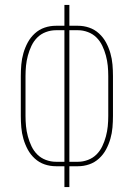

<svg xmlns="http://www.w3.org/2000/svg" viewBox="-20 -755 540 775"><path d="M240 0V-84H206Q182 -84 160 -91.5Q138 -99 120.5 -115Q103 -131 92 -151.5Q81 -172 74.5 -194.5Q68 -217 66 -240.5Q64 -264 64 -287V-448Q64 -471 66 -494.5Q68 -518 74.5 -540.5Q81 -563 92 -583.5Q103 -604 120.5 -620Q138 -636 160 -643.5Q182 -651 206 -651H240V-735H260V-651H295Q318 -651 340 -643.5Q362 -636 379.5 -620Q397 -604 408 -583.5Q419 -563 425.5 -540.5Q432 -518 434 -494.5Q436 -471 436 -448V-287Q436 -264 434 -240.5Q432 -217 425.5 -194.5Q419 -172 408 -151.5Q397 -131 379.5 -115Q362 -99 340 -91.5Q318 -84 295 -84H260V0ZM206 -102H240V-633H206Q185 -633 165 -625.5Q145 -618 130.5 -603.5Q116 -589 107 -570Q98 -551 92.5 -530.5Q87 -510 85 -489.5Q83 -469 83 -448V-287Q83 -266 85 -245.5Q87 -225 92.5 -204.5Q98 -184 107 -165Q116 -146 130.5 -131.5Q145 -117 165 -109.5Q185 -102 206 -102ZM260 -102H295Q315 -102 335 -109.5Q355 -117 369.5 -131.5Q384 -146 393 -165Q402 -184 407.5 -204.5Q413 -225 415 -245.5Q417 -266 417 -287V-448Q417 -469 415 -489.5Q413 -510 407.5 -530.5Q402 -551 393 -570Q384 -589 369.5 -603.5Q355 -618 335 -625.5Q315 -633 295 -633H260Z"/></svg>

Font: Iosevka SS18 Thin
Style: Regular
Weight: 100
Monospace: yes
Designer: Belleve Invis
Foundry: Belleve Invis
Version: Version 25.1.1; ttfautohint (v1.8.4)